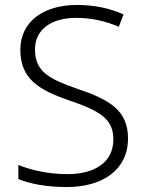

<svg xmlns="http://www.w3.org/2000/svg" viewBox="-20 -744 586 774"><path d="M496 -186C496 -301 419 -343 292 -386C183 -424 121 -453 121 -544C121 -628 190 -672 288 -672C345 -672 403 -660 459 -636L478 -686C422 -711 360 -724 290 -724C159 -724 62 -660 62 -543C62 -428 135 -382 254 -341C380 -298 437 -267 437 -182C437 -89 361 -42 252 -42C173 -42 104 -59 54 -79V-22C100 -4 163 10 249 10C392 10 496 -58 496 -186Z"/></svg>

Font: Noto Sans Gurmukhi Light
Style: Regular
Weight: 300
Designer: Jelle Bosma - Monotype Design Team
Foundry: Monotype Imaging Inc.
Version: Version 2.004